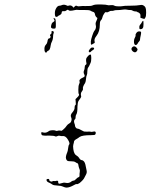

<svg xmlns="http://www.w3.org/2000/svg" viewBox="-20 -629 686 875"><path d="M368 -251Q356 -233 358 -225Q359 -219 353 -212Q346 -204 350 -190Q351 -186 338 -169Q334 -163 333 -144Q333 -114 328 -108Q324 -101 324.5 -94.5Q325 -88 321 -85Q315 -79 319 -67Q322 -60 322 -55Q322 -52 325.5 -47.5Q329 -43 332 -43Q339 -43 358 -32Q364 -28 377.5 -29Q391 -30 394 -28.5Q397 -27 404 -29Q411 -31 414 -29Q419 -24 414 -16Q413 -13 394 -13Q355 -13 343 -5Q337 0 328 5Q317 11 317 18Q317 21 314.5 28.5Q312 36 314 50Q317 74 329 80Q336 84 340 90Q346 101 354 101Q356 101 361 105Q368 111 371 130Q372 137 374.5 147Q377 157 372.5 165.5Q368 174 365 180Q361 190 343 205Q334 211 330 210Q326 209 318 214Q297 226 283 226Q277 226 267 221.5Q257 217 240.5 216.5Q224 216 218 211.5Q212 207 205 204Q191 199 192 190Q192 188 195 187Q205 184 205 193Q205 195 210 197.5Q215 200 218.5 197.5Q222 195 227 196Q232 197 237 195Q241 194 243.5 195.5Q246 197 245 201Q245 204 247 207Q249 210 260 206Q271 202 278 204Q295 208 307 197Q312 194 316 194Q320 194 326.5 187Q333 180 338 178.5Q343 177 342.5 170Q342 163 343.5 155Q345 147 342.5 142Q340 137 338 128Q337 114 330 114Q329 114 323.5 110Q318 106 304.5 106Q291 106 287.5 104Q284 102 281.5 96Q279 90 281 81.5Q283 73 286 66.5Q289 60 290.5 46.5Q292 33 295 30Q300 25 290 8Q279 -11 265 -9Q259 -8 253.5 -10Q248 -12 242 -9Q236 -6 233 -7Q226 -11 205 -11Q180 -10 174 -12Q168 -14 168 -22Q168 -26 169.5 -26.5Q171 -27 178 -25Q190 -22 202 -31Q207 -35 217.5 -35.5Q228 -36 232 -34Q237 -31 242.5 -33Q248 -35 253 -34Q258 -33 261 -33Q263 -34 267 -37.5Q271 -41 275.5 -45.5Q280 -50 283 -55Q289 -63 295 -66Q301 -69 303 -73Q309 -84 304 -95Q299 -105 311 -118Q321 -130 320 -140Q320 -148 323.5 -150Q327 -152 325 -165L324 -177L332 -185Q344 -196 339 -201Q337 -203 337 -220.5Q337 -238 340.5 -245.5Q344 -253 343 -256Q338 -267 357 -275Q364 -278 365.5 -281Q367 -284 364 -290Q359 -299 363 -308Q366 -314 366 -322.5Q366 -331 370.5 -333.5Q375 -336 374 -341Q370 -359 375 -366Q380 -373 384.5 -377Q389 -381 392.5 -380.5Q396 -380 396 -364.5Q396 -349 392.5 -342Q389 -335 387.5 -331Q386 -327 382 -321.5Q378 -316 378 -303.5Q378 -291 375.5 -286.5Q373 -282 372 -269.5Q371 -257 368 -251ZM397 -412Q409 -414 409 -408Q409 -404 403.5 -401Q398 -398 394 -393.5Q390 -389 387.5 -391Q385 -393 384 -395Q384 -398 389 -404.5Q394 -411 397 -412ZM584 -415Q593 -422 602 -412Q608 -406 606.5 -401.5Q605 -397 601 -393Q594 -387 584 -396Q574 -406 584 -415ZM614 -486Q621 -486 622.5 -483.5Q624 -481 622 -471Q620 -461 619 -456.5Q618 -452 618 -448Q618 -444 613.5 -439.5Q609 -435 607 -430Q604 -425 600 -424Q596 -423 593 -427Q590 -432 590.5 -442Q591 -452 595 -458Q599 -465 598 -469Q597 -473 602 -479.5Q607 -486 614 -486ZM225 -484Q226 -482 224 -476.5Q222 -471 222 -465Q222 -449 215 -436Q213 -433 211 -422Q208 -400 200 -398Q195 -396 193 -392Q190 -385 185 -393Q182 -397 182.5 -408Q183 -419 189 -425Q195 -431 196 -439Q198 -454 204 -454Q207 -454 209.5 -458Q212 -462 210 -464Q205 -469 212 -474Q216 -477 215 -480.5Q214 -484 215 -486Q216 -488 219.5 -487.5Q223 -487 225 -484ZM621 -496Q617 -496 616 -497.5Q615 -499 615 -504Q614 -511 620 -518Q626 -525 626 -526.5Q626 -528 628.5 -531Q631 -534 632.5 -534Q634 -534 634 -519.5Q634 -505 630.5 -500.5Q627 -496 621 -496ZM224 -546Q224 -547 225.5 -546.5Q227 -546 229.5 -545Q232 -544 232 -543Q234 -540 234.5 -522Q235 -504 233 -501Q231 -498 223.5 -498.5Q216 -499 214 -502Q211 -505 213.5 -514.5Q216 -524 219 -526Q228 -532 228.5 -533.5Q229 -535 227 -539Q224 -544 224 -546ZM415 -608Q423 -609 443.5 -608.5Q464 -608 469 -606Q474 -604 484 -605.5Q494 -607 500.5 -603.5Q507 -600 520.5 -600Q534 -600 538 -601Q544 -603 574 -603Q603 -603 619 -606Q627 -608 634 -604Q641 -600 643.5 -593.5Q646 -587 646 -571Q646 -554 642 -548.5Q638 -543 638 -542.5Q638 -542 629 -545L620 -548V-556Q621 -564 616 -568.5Q611 -573 609 -573Q607 -573 605 -575Q603 -577 596.5 -577Q590 -577 584.5 -580.5Q579 -584 572.5 -583.5Q566 -583 558.5 -585Q551 -587 539 -585Q527 -583 515 -583Q503 -583 499.5 -581Q496 -579 489 -579.5Q482 -580 476.5 -576Q471 -572 465 -573Q463 -574 461 -573.5Q459 -573 458 -571.5Q457 -570 454 -566Q448 -557 446.5 -549Q445 -541 440 -536.5Q435 -532 435 -518Q435 -485 420 -466Q408 -451 411 -441Q413 -435 410.5 -433Q408 -431 402 -428Q399 -426 397.5 -425.5Q396 -425 395 -426.5Q394 -428 394 -431.5Q394 -435 394 -441Q395 -450 400.5 -466.5Q406 -483 409 -487Q421 -500 416 -517Q415 -523 417 -528Q419 -533 422 -540L424 -547L419 -551Q414 -556 413 -563Q412 -573 404 -575Q399 -576 393 -580Q387 -584 362 -583.5Q337 -583 333.5 -584Q330 -585 321 -583Q296 -577 292 -583Q289 -587 282 -581Q277 -577 271 -578Q261 -580 261 -571Q261 -565 252 -560Q245 -557 243 -554.5Q241 -552 237 -552Q233 -552 232 -555Q230 -558 230 -569Q230 -582 236.5 -592.5Q243 -603 251 -603Q255 -603 260 -605Q271 -610 282 -605Q288 -601 292 -603Q303 -607 311 -599L315 -594L321 -600Q326 -605 330.5 -602Q335 -599 343 -600.5Q351 -602 373 -601.5Q395 -601 401 -604Q407 -607 415 -608Z"/></svg>

Font: TT2020 Style D
Style: Italic
Weight: 400
Italic angle: -15°
Version: Version 0.2.000